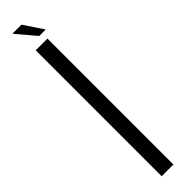

<svg xmlns="http://www.w3.org/2000/svg" viewBox="-252 -667 643 643"><g transform="rotate(-45 69.5 -345.5)"><path d="M35 0H90.5V-596.5H35ZM77 -622H108L62 -691H19Z"/></g></svg>

Font: Anybody Condensed Light
Style: Regular
Weight: 300
Width: 3
Designer: Tyler Finck
Foundry: Etcetera Type Company
Version: Version 1.113;gftools[0.9.25]